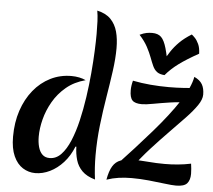

<svg xmlns="http://www.w3.org/2000/svg" viewBox="-62 -1025 1235 1111"><g transform="rotate(5 555.5 -469.5)"><path d="M401 -162Q379 -107 344 -68.5Q309 -30 267 -9.5Q225 11 182 11Q143 11 109.5 -10Q76 -31 56 -75.5Q36 -120 36 -188Q36 -271 59 -340Q82 -409 123.5 -460Q165 -511 221 -539Q277 -567 343 -567Q366 -567 388 -562.5Q410 -558 426 -550Q361 -533 315 -494.5Q269 -456 240 -405.5Q211 -355 197.5 -302Q184 -249 184 -202Q184 -168 191.5 -141Q199 -114 215 -98.5Q231 -83 257 -83Q295 -83 324 -113.5Q353 -144 375 -196.5Q397 -249 412.5 -315Q428 -381 438.5 -453Q449 -525 455 -594.5Q461 -664 463.5 -723Q466 -782 466 -822Q466 -861 464.5 -895.5Q463 -930 458 -957Q509 -946 537 -917Q565 -888 576.5 -846Q588 -804 588 -750Q588 -690 578 -617.5Q568 -545 554.5 -464Q541 -383 531 -296.5Q521 -210 521 -122Q521 -51 530 18Q481 4 454.5 -22.5Q428 -49 417.5 -85Q407 -121 406 -162ZM739 -115Q784 -115 829.5 -111Q875 -107 924 -107Q961 -107 999.5 -110.5Q1038 -114 1076 -122Q1078 -108 1079.5 -92.5Q1081 -77 1081 -63Q1081 -27 1064 -7.5Q1047 12 1000 12Q976 12 933.5 6.5Q891 1 840.5 -4Q790 -9 742 -9Q702 -9 666.5 -4Q631 1 596 13Q605 -38 622 -66Q639 -94 668 -104.5Q697 -115 739 -115ZM699 -571Q750 -561 802.5 -556.5Q855 -552 909 -552Q953 -552 998.5 -555Q1044 -558 1088 -564Q1093 -554 1095 -538.5Q1097 -523 1097 -512L1033 -472Q977 -472 923.5 -464Q870 -456 827.5 -448Q785 -440 762 -440Q722 -440 706.5 -456.5Q691 -473 691 -515Q691 -541 699 -571ZM638 -69Q750 -188 839.5 -291Q929 -394 984.5 -478.5Q1040 -563 1051 -624Q1084 -609 1097.5 -585.5Q1111 -562 1111 -526Q1111 -498 1087 -463Q1063 -428 1023 -386Q983 -344 934 -294Q885 -244 833.5 -187.5Q782 -131 735 -67ZM1015 -867Q1022 -862 1034 -849.5Q1046 -837 1056 -815.5Q1066 -794 1067 -760Q997 -721 953.5 -689Q910 -657 878 -619Q849 -621 833.5 -633Q818 -645 808.5 -666Q799 -687 789 -714Q779 -741 762 -773Q745 -805 714 -839Q737 -850 753.5 -853Q770 -856 786 -856Q820 -856 838.5 -838Q857 -820 870 -774.5Q883 -729 897 -646L862 -696Q880 -728 899 -757Q918 -786 945.5 -813.5Q973 -841 1015 -867Z"/></g></svg>

Font: Merienda
Style: Bold
Weight: 700
Designer: Eduardo Rodriguez Tunni
Foundry: Eduardo Rodriguez Tunni
Version: Version 2.001